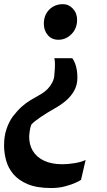

<svg xmlns="http://www.w3.org/2000/svg" viewBox="-25 -770 525 944"><path d="M331 -483Q339 -472 344.5 -457.2Q350 -442.5 352.8 -425Q355.5 -407.5 355.5 -388.5Q355.5 -352.5 340.2 -325Q325 -297.5 300.5 -276.2Q276 -255 246.5 -238.5Q206 -215.5 174.5 -194.2Q143 -173 129.5 -158Q126.5 -151.5 124.2 -142Q122 -132.5 120.5 -122Q119 -111.5 118.5 -101.5Q117.5 -60 136.2 -28.5Q155 3 192 20.2Q229 37.5 281.5 37.5Q308.5 37.5 341.5 32.2Q374.5 27 396 16.5L373.5 114Q368 118.5 347 128.2Q326 138 294.8 146.2Q263.5 154.5 227 154.5Q156.5 154.5 111.2 135.5Q66 116.5 40.5 86Q15 55.5 5 18.5Q-5 -18.5 -5 -54.5Q-5 -100.5 6.8 -135Q18.5 -169.5 37 -196Q60 -226 81.2 -245Q102.5 -264 125.8 -278Q149 -292 177 -307.5Q193.5 -317 207.8 -331.2Q222 -345.5 231.2 -363Q240.5 -380.5 242 -398Q243.5 -414.5 244.5 -431Q245.5 -447.5 245 -461.5Q244.5 -475.5 242 -484H324ZM354 -671Q353.5 -629.5 326.2 -602Q299 -574.5 262 -574.5Q230 -574.5 210.2 -597.2Q190.5 -620 190.5 -653.5Q190.5 -695.5 217 -722.5Q243.5 -749.5 285 -749.5Q313 -749.5 333.8 -727Q354.5 -704.5 354 -671Z"/></svg>

Font: Merriweather 20pt Black
Style: Italic
Weight: 900
Italic angle: -7.8°
Version: Version 2.101